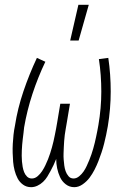

<svg xmlns="http://www.w3.org/2000/svg" viewBox="-20 -768 540 796"><path d="M109 8Q90 8 75.5 -2.5Q61 -13 53 -28.5Q45 -44 40.5 -61.5Q36 -79 34.5 -97Q33 -115 32.5 -134Q32 -153 33 -171.5Q34 -190 36 -209Q38 -228 42 -247Q53 -318 77 -389Q101 -460 133 -528L168 -512Q137 -447 114.5 -378.5Q92 -310 80 -240Q79 -229 77.5 -217Q76 -205 74.5 -193Q73 -181 72 -169Q71 -157 70.5 -145.5Q70 -134 70 -122.5Q70 -111 71 -99Q72 -87 74 -76Q76 -65 80 -54.5Q84 -44 92 -36Q100 -28 112 -28Q125 -28 136 -37.5Q147 -47 154.5 -58.5Q162 -70 168 -82.5Q174 -95 179 -107.5Q184 -120 188 -132.5Q192 -145 195.5 -157.5Q199 -170 202 -183Q205 -196 207.5 -209Q210 -222 212.5 -234.5Q215 -247 217 -260L230 -338H270L257 -260Q255 -247 252.5 -234Q250 -221 248.5 -208.5Q247 -196 246 -183Q245 -170 244.5 -157.5Q244 -145 243.5 -132Q243 -119 244 -106.5Q245 -94 246.5 -82Q248 -70 252 -58.5Q256 -47 264 -37.5Q272 -28 285 -28Q297 -28 308 -37Q319 -46 326.5 -57Q334 -68 339.5 -80Q345 -92 350 -104Q355 -116 359 -128Q363 -140 366.5 -152Q370 -164 373 -176.5Q376 -189 378.5 -201Q381 -213 383.5 -225.5Q386 -238 388 -250Q400 -320 400 -388.5Q400 -457 390 -523L429 -528Q439 -460 439 -388.5Q439 -317 427 -245Q424 -227 420 -208.5Q416 -190 411.5 -172Q407 -154 401 -136Q395 -118 388 -100Q381 -82 372 -64.5Q363 -47 351.5 -31.5Q340 -16 323 -4Q306 8 288 8Q268 8 252.5 -4Q237 -16 229 -33.5Q221 -51 217 -70Q213 -89 213 -109Q208 -96 202 -83.5Q196 -71 189.5 -59Q183 -47 176 -35.5Q169 -24 158.5 -14Q148 -4 135 2Q122 8 109 8ZM271 -600 305 -748H348L306 -600Z"/></svg>

Font: Iosevka Term Curly Extralight
Style: Italic
Weight: 200
Italic angle: -9°
Designer: Belleve Invis
Foundry: Belleve Invis
Version: Version 32.3.0